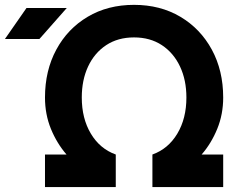

<svg xmlns="http://www.w3.org/2000/svg" viewBox="-20 -755 955 775"><path d="M447.3 0H161.6V-131.3H248.5Q209.5 -176.3 185.5 -234.9Q161.6 -293.5 161.6 -361.3Q161.6 -470.2 207.3 -554.7Q252.9 -639.2 334 -687.3Q415 -735.4 521 -735.4Q627 -735.4 708 -687.3Q789.1 -639.2 835 -554.7Q880.9 -470.2 880.9 -361.3Q880.9 -293.5 856.9 -234.9Q833 -176.3 793.9 -131.3H880.9V0H595.2V-131.3Q659.2 -154.3 695.8 -215.6Q732.4 -276.9 732.4 -361.3Q732.4 -432.1 706.5 -486.8Q680.7 -541.5 633.3 -572.8Q585.9 -604 521 -604Q456.1 -604 408.7 -572.8Q361.3 -541.5 335.7 -486.8Q310.1 -432.1 310.1 -361.3Q310.1 -276.9 346.7 -215.6Q383.3 -154.3 447.3 -131.3ZM139.2 -597.7H0L86.9 -722.7H249.5Z"/></svg>

Font: Giphurs
Style: Bold
Weight: 700
Version: Version 0.920; ttfautohint (v1.8.4.7-5d5b)